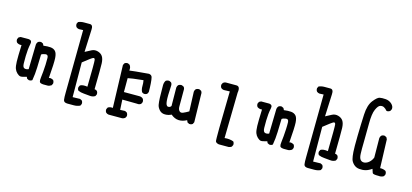

<svg xmlns="http://www.w3.org/2000/svg" viewBox="-69 -1267 4139 1928"><g transform="rotate(15 2000.0 -303.5)"><path d="M391.6 7.8Q356.4 5.9 351.6 -8.8Q346.7 -23.4 350.6 -52.2Q354.5 -81.1 357.4 -116.2Q360.4 -151.4 362.3 -189.5Q364.3 -227.5 363.3 -261.2Q362.3 -294.9 334 -291Q305.7 -287.1 292 -276.4Q290 -208 288.1 -139.6Q286.1 -71.3 274.4 -5.9Q260.7 5.9 239.3 3.9L219.7 -5.9L211.9 -23.4Q162.1 -7.8 146.5 -10.7Q130.9 -13.7 112.3 -31.2Q93.8 -48.8 85 -72.8Q76.2 -96.7 74.7 -146Q73.2 -195.3 78.1 -317.4Q50.8 -313.5 29.3 -329.1Q17.6 -342.8 19.5 -364.3L29.3 -383.8L48.8 -393.6H134.8Q168.9 -388.7 161.6 -354Q154.3 -319.3 151.4 -289.1Q148.4 -258.8 147.5 -222.2Q146.5 -185.5 147.5 -145.5Q148.4 -105.5 167 -98.6Q185.5 -91.8 210 -102.5L215.8 -360.4Q217.8 -376 227.5 -387.7Q241.2 -399.4 262.7 -397.5L282.2 -387.7L292 -368.2Q335 -374 366.2 -371.1Q397.5 -368.2 416 -348.6Q434.6 -329.1 438 -279.3Q441.4 -229.5 428.7 -69.3Q445.3 -77.1 474.6 -61.5Q486.3 -46.9 484.4 -25.4L474.6 -5.9Q453.1 7.8 436 7.8Q418.9 7.8 391.6 7.8Z M673.8 130.9Q636.7 129.9 632.8 104Q628.9 78.1 629.9 30.3Q630.9 -17.6 636.7 -623L593.8 -621.1Q578.1 -623 566.4 -632.8Q554.7 -646.5 556.6 -668L566.4 -687.5Q593.8 -699.2 625 -699.2Q656.2 -699.2 687.5 -699.2Q720.7 -698.2 716.8 -646.5L707 -415Q740.2 -432.6 770 -448.2Q799.8 -463.9 833.5 -454.6Q867.2 -445.3 884.3 -420.4Q901.4 -395.5 903.3 -347.2Q905.3 -298.8 901.4 -79.1Q915 -79.1 926.8 -69.3Q938.5 -55.7 936.5 -34.2L926.8 -14.6Q901.4 1 870.1 -2.9Q838.9 -6.8 807.6 -8.8Q776.4 -10.7 749 -22.5Q736.3 -36.1 739.3 -57.6L749 -77.1Q772.5 -92.8 825.2 -85Q830.1 -341.8 826.2 -363.3Q822.3 -384.8 806.2 -378.4Q790 -372.1 707 -305.7L709 54.7L786.1 52.7L805.7 62.5Q817.4 76.2 815.4 97.7L805.7 117.2Q776.4 130.9 741.7 130.9Q707 130.9 673.8 130.9Z M1103.5 130.9Q1087.9 128.9 1076.2 119.1Q1064.5 105.5 1066.4 84L1076.2 64.5Q1097.7 50.8 1127 54.7L1113.3 -387.7L1123 -407.2Q1136.7 -418.9 1158.2 -417L1177.7 -407.2Q1195.3 -383.8 1189.5 -350.6Q1224.6 -356.4 1389.6 -370.1Q1417 -366.2 1422.9 -344.7Q1428.7 -323.2 1431.6 -280.3Q1434.6 -237.3 1434.6 -192.4L1424.8 -172.9Q1411.1 -161.1 1389.6 -163.1L1370.1 -172.9Q1356.4 -200.2 1357.4 -232.4Q1358.4 -264.6 1352.5 -293.9Q1222.7 -280.3 1193.4 -272.5V-127.9H1354.5Q1376 -127.9 1391.6 -114.3Q1403.3 -99.6 1401.4 -78.1L1391.6 -58.6Q1374 -44.9 1350.6 -48.8L1197.3 -50.8L1203.1 54.7L1253.9 52.7L1273.4 62.5Q1286.1 78.1 1284.2 99.6L1273.4 119.1Q1259.8 128.9 1244.1 130.9Z M1909.2 11.7 1889.6 2 1879.9 -19.5Q1836.9 3.9 1795.4 2Q1753.9 0 1714.8 -33.2Q1685.5 -17.6 1649.4 -17.6Q1613.3 -17.6 1590.8 -42.5Q1568.4 -67.4 1563.5 -93.8Q1558.6 -120.1 1556.6 -166Q1554.7 -211.9 1554.7 -295.9Q1554.7 -323.2 1568.4 -344.7Q1584 -356.4 1605.5 -354.5L1625 -344.7Q1636.7 -331.1 1634.8 -309.6Q1627.9 -201.2 1632.3 -152.3Q1636.7 -103.5 1657.7 -100.6Q1678.7 -97.7 1691.4 -116.2L1689.5 -307.6Q1691.4 -323.2 1701.2 -335Q1716.8 -346.7 1738.3 -344.7L1758.8 -335Q1770.5 -321.3 1768.6 -299.8Q1768.6 -159.2 1768.6 -130.9Q1768.6 -102.5 1782.7 -86.9Q1796.9 -71.3 1820.8 -81.1Q1844.7 -90.8 1877.9 -110.4L1870.1 -313.5Q1872.1 -329.1 1881.8 -340.8Q1897.5 -352.5 1918.9 -350.6L1938.5 -340.8Q1950.2 -327.1 1948.2 -305.7L1954.1 -17.6L1944.3 2Q1930.7 13.7 1909.2 11.7Z M2250 132.8Q2221.7 127.9 2214.4 111.8Q2207 95.7 2218.8 -409.2L2156.2 -407.2Q2140.6 -409.2 2128.9 -418.9Q2117.2 -432.6 2119.1 -454.1L2128.9 -473.6Q2140.6 -483.4 2156.2 -485.4H2267.6Q2309.6 -484.4 2297.9 -417L2289.1 56.6Q2340.8 50.8 2381.8 66.4Q2393.6 80.1 2391.6 101.6L2381.8 121.1Q2368.2 130.9 2352.5 132.8Z M2891.6 7.8Q2856.4 5.9 2851.6 -8.8Q2846.7 -23.4 2850.6 -52.2Q2854.5 -81.1 2857.4 -116.2Q2860.4 -151.4 2862.3 -189.5Q2864.3 -227.5 2863.3 -261.2Q2862.3 -294.9 2834 -291Q2805.7 -287.1 2792 -276.4Q2790 -208 2788.1 -139.6Q2786.1 -71.3 2774.4 -5.9Q2760.7 5.9 2739.3 3.9L2719.7 -5.9L2711.9 -23.4Q2662.1 -7.8 2646.5 -10.7Q2630.9 -13.7 2612.3 -31.2Q2593.8 -48.8 2585 -72.8Q2576.2 -96.7 2574.7 -146Q2573.2 -195.3 2578.1 -317.4Q2550.8 -313.5 2529.3 -329.1Q2517.6 -342.8 2519.5 -364.3L2529.3 -383.8L2548.8 -393.6H2634.8Q2668.9 -388.7 2661.6 -354Q2654.3 -319.3 2651.4 -289.1Q2648.4 -258.8 2647.5 -222.2Q2646.5 -185.5 2647.5 -145.5Q2648.4 -105.5 2667 -98.6Q2685.5 -91.8 2710 -102.5L2715.8 -360.4Q2717.8 -376 2727.5 -387.7Q2741.2 -399.4 2762.7 -397.5L2782.2 -387.7L2792 -368.2Q2835 -374 2866.2 -371.1Q2897.5 -368.2 2916 -348.6Q2934.6 -329.1 2938 -279.3Q2941.4 -229.5 2928.7 -69.3Q2945.3 -77.1 2974.6 -61.5Q2986.3 -46.9 2984.4 -25.4L2974.6 -5.9Q2953.1 7.8 2936 7.8Q2918.9 7.8 2891.6 7.8Z M3173.8 130.9Q3136.7 129.9 3132.8 104Q3128.9 78.1 3129.9 30.3Q3130.9 -17.6 3136.7 -623L3093.8 -621.1Q3078.1 -623 3066.4 -632.8Q3054.7 -646.5 3056.6 -668L3066.4 -687.5Q3093.8 -699.2 3125 -699.2Q3156.2 -699.2 3187.5 -699.2Q3220.7 -698.2 3216.8 -646.5L3207 -415Q3240.2 -432.6 3270 -448.2Q3299.8 -463.9 3333.5 -454.6Q3367.2 -445.3 3384.3 -420.4Q3401.4 -395.5 3403.3 -347.2Q3405.3 -298.8 3401.4 -79.1Q3415 -79.1 3426.8 -69.3Q3438.5 -55.7 3436.5 -34.2L3426.8 -14.6Q3401.4 1 3370.1 -2.9Q3338.9 -6.8 3307.6 -8.8Q3276.4 -10.7 3249 -22.5Q3236.3 -36.1 3239.3 -57.6L3249 -77.1Q3272.5 -92.8 3325.2 -85Q3330.1 -341.8 3326.2 -363.3Q3322.3 -384.8 3306.2 -378.4Q3290 -372.1 3207 -305.7L3209 54.7L3286.1 52.7L3305.7 62.5Q3317.4 76.2 3315.4 97.7L3305.7 117.2Q3276.4 130.9 3241.7 130.9Q3207 130.9 3173.8 130.9Z M3879.9 23.4Q3823.2 24.4 3817.4 11.2Q3811.5 -2 3803.7 -29.3Q3770.5 -5.9 3739.7 2Q3709 9.8 3673.8 5.9Q3638.7 2 3615.2 -21.5Q3591.8 -44.9 3585 -70.8Q3578.1 -96.7 3574.7 -143.1Q3571.3 -189.5 3573.7 -313Q3576.2 -436.5 3581.1 -534.7Q3585.9 -632.8 3625 -682.6Q3664.1 -732.4 3688.5 -737.3Q3712.9 -742.2 3750.5 -739.3Q3788.1 -736.3 3814.5 -711.9Q3840.8 -687.5 3836.9 -658.2L3827.1 -638.7Q3811.5 -625 3790 -627Q3770.5 -649.4 3753.4 -657.7Q3736.3 -666 3714.8 -659.7Q3693.4 -653.3 3672.9 -606.9Q3652.3 -560.5 3652.3 -459.5Q3652.3 -358.4 3650.4 -273.9Q3648.4 -189.5 3650.4 -144Q3652.3 -98.6 3668.9 -82Q3685.5 -65.4 3710.9 -69.3Q3736.3 -73.2 3758.8 -93.8Q3781.2 -114.3 3792 -143.6L3790 -344.7Q3792 -360.4 3801.8 -372.1Q3815.4 -383.8 3836.9 -381.8L3856.4 -372.1L3866.2 -352.5L3876 -55.7Q3909.2 -57.6 3934.6 -43Q3946.3 -29.3 3944.3 -7.8L3934.6 11.7Q3911.1 27.3 3879.9 23.4Z"/></g></svg>

Font: NaikaiFont
Style: Regular
Weight: 400
Version: Version 1.67